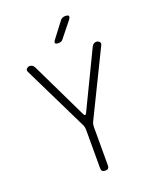

<svg xmlns="http://www.w3.org/2000/svg" viewBox="-172 -1049 943 1159"><g transform="rotate(-20 300.0 -470.0)"><path d="M300 10Q287 10 281 4Q275 -2 275 -15V-260Q275 -270 273 -279.5Q271 -289 266 -298L64 -711Q61 -717 62 -722.5Q63 -728 66.5 -731.5Q70 -735 75 -737.5Q80 -740 86 -740Q94 -740 102 -735.5Q110 -731 115 -721L291 -356Q296 -347 300 -347Q304 -347 309 -356L485 -721Q490 -731 498 -735.5Q506 -740 514 -740Q520 -740 525 -737.5Q530 -735 533.5 -731.5Q537 -728 538 -722.5Q539 -717 536 -711L334 -298Q329 -289 327 -279.5Q325 -270 325 -260V-15Q325 -2 319 4Q313 10 300 10ZM299 -810Q281 -810 277.5 -817Q274 -824 285 -838L358 -934Q364 -942 372 -946Q380 -950 390 -950Q410 -950 413 -942.5Q416 -935 404 -919L328 -824Q323 -817 315.5 -813.5Q308 -810 299 -810Z"/></g></svg>

Font: Maple Mono Thin
Style: Regular
Weight: 250
Monospace: yes
Designer: subframe7536
Version: Version 7.000